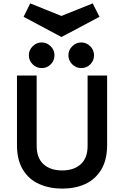

<svg xmlns="http://www.w3.org/2000/svg" viewBox="-20 -1105 727 1131"><path d="M346 6Q271 6 211 -21Q151 -47 115.5 -104.5Q80 -162 80 -250V-660H196V-246Q196 -174 236.5 -137.5Q277 -101 346 -101Q415 -101 455.5 -137.5Q496 -174 496 -246V-660H611V-250Q611 -163 576 -105Q540 -47 481 -20.5Q422 6 346 6ZM459 -704Q428 -704 405.5 -726Q383 -748 383 -780Q383 -810 405.5 -832.5Q428 -855 459 -855Q489 -855 511.5 -832.5Q534 -810 534 -780Q534 -748 512 -726Q490 -704 459 -704ZM226 -704Q195 -704 172.5 -726Q150 -748 150 -780Q150 -810 172.5 -832.5Q195 -855 226 -855Q256 -855 278.5 -832.5Q301 -810 301 -780Q301 -748 279 -726Q257 -704 226 -704ZM342 -887 119 -1006 158 -1085 342 -1011 526 -1085 566 -1006Z"/></svg>

Font: Lil Grotesk Bold
Style: Regular
Weight: 700
Designer: Bastien Sozeau
Foundry: NBR — Bastien Sozeau
Version: Version 4.002; ttfautohint (v1.8.4.7-5d5b)